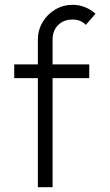

<svg xmlns="http://www.w3.org/2000/svg" viewBox="-20 -776 455 796"><path d="M137 0V-452H39V-509H137V-612Q137 -651 156.5 -684Q176 -717 209 -736.5Q242 -756 281 -756Q334 -756 376 -719L336 -673Q323 -685 310.5 -690Q298 -695 281 -695Q244 -695 221 -672Q198 -649 198 -612V-509H350V-452H198V0Z"/></svg>

Font: SUIT Light
Style: Regular
Weight: 300
Designer: Sunn Youn; Korean Glyphs from Source Han Sans (Sandoll Communications; Soo-young Jang, Joo-yeon Kang)
Foundry: Sunn
Version: Version 1.006